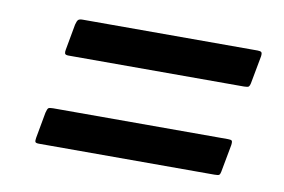

<svg xmlns="http://www.w3.org/2000/svg" viewBox="-43 -500 593 401"><g transform="rotate(10 253.5 -299.5)"><path d="M88 -356Q81 -356 80 -359Q79 -362 80 -367L90 -422Q92 -430 94.5 -432.5Q97 -435 104 -435H475Q481 -435 483 -433Q485 -431 484 -424L473 -365Q472 -360 470 -358Q468 -356 460 -356ZM59 -164Q52 -164 51 -166.5Q50 -169 51 -175L61 -230Q63 -238 65 -240Q67 -242 75 -242H446Q452 -242 454 -240.5Q456 -239 455 -231L444 -172Q443 -167 441 -165.5Q439 -164 431 -164Z"/></g></svg>

Font: Glory Thin SemiBold
Style: Italic
Weight: 600
Italic angle: -12°
Version: Version 1.011